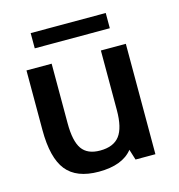

<svg xmlns="http://www.w3.org/2000/svg" viewBox="-100 -741 781 840"><g transform="rotate(-15 290.0 -321.5)"><path d="M399 -48Q353 10 246 10Q145 10 99.5 -47Q54 -104 54 -230V-500H168V-230Q168 -149 193 -113.5Q218 -78 275 -78Q336 -78 363.5 -114Q391 -150 391 -230V-500H504V0H414ZM114 -584V-653H454V-584Z"/></g></svg>

Font: Fivo Sans Med
Style: Regular
Weight: 450
Designer: Alexander Slobzheninov
Foundry: Alexander Slobzheninov
Version: 1.0